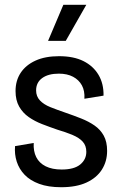

<svg xmlns="http://www.w3.org/2000/svg" viewBox="-20 -770 505 803"><path d="M236 13Q182 13 144 -1Q106 -15 83 -39Q60 -63 50 -94Q40 -125 43 -159L121 -172Q119 -138 131.5 -113Q144 -88 171 -74.5Q198 -61 238 -61Q290 -61 315.5 -82Q341 -103 341 -135Q341 -161 326 -177.5Q311 -194 283.5 -205.5Q256 -217 219 -228Q187 -239 156 -251Q125 -263 100 -280.5Q75 -298 60 -324.5Q45 -351 45 -389Q45 -433 66.5 -465.5Q88 -498 128.5 -516.5Q169 -535 227 -535Q288 -535 329 -514.5Q370 -494 392 -457Q414 -420 413 -370L333 -357Q335 -390 322.5 -413Q310 -436 285.5 -449Q261 -462 226 -462Q182 -462 156.5 -443.5Q131 -425 131 -392Q131 -367 147 -350Q163 -333 190.5 -322Q218 -311 253 -299Q288 -287 319.5 -274.5Q351 -262 375.5 -245Q400 -228 414 -202.5Q428 -177 428 -139Q428 -95 406 -60.5Q384 -26 341.5 -6.5Q299 13 236 13ZM255 -599H181L245 -750H341Z"/></svg>

Font: Bricolage Grotesque SemiCondensed
Style: Regular
Weight: 400
Width: 4
Designer: Mathieu Triay
Foundry: Atelier Triay
Version: Version 1.001;gftools[0.9.33.dev8+g029e19f]